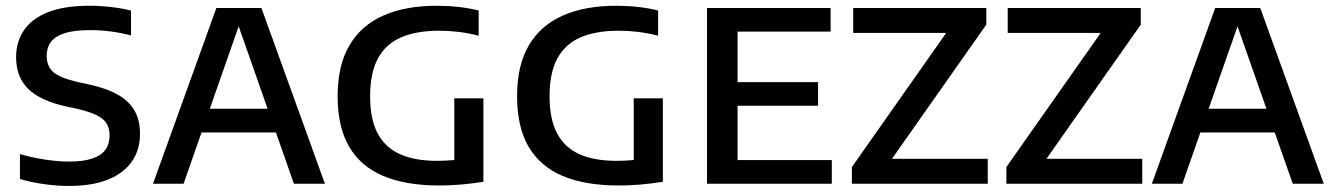

<svg xmlns="http://www.w3.org/2000/svg" viewBox="-20 -622 4514 650"><path d="M213.5 7.5Q171.5 7.5 128 1.2Q84.5 -5 47.5 -16V-100.5Q75.5 -92 104.5 -86.5Q133.5 -81 161.2 -78Q189 -75 213.5 -75Q262.5 -75 293 -85.5Q323.5 -96 337.2 -115.5Q351 -135 351 -163Q351 -186.5 341.5 -203Q332 -219.5 308.2 -231.5Q284.5 -243.5 242 -253.5L206.5 -261Q116.5 -280.5 75.5 -321Q34.5 -361.5 34.5 -428.5Q34.5 -480 60.8 -519.2Q87 -558.5 142 -580.5Q197 -602.5 282.5 -602.5Q319.5 -602.5 356.5 -598.2Q393.5 -594 423.5 -586V-502Q390 -511 355 -515.5Q320 -520 284.5 -520Q230.5 -520 198.5 -509.5Q166.5 -499 152.2 -479.8Q138 -460.5 138 -434Q138 -398.5 159.5 -378.8Q181 -359 242 -344.5L277.5 -337Q340 -323.5 378.8 -301.5Q417.5 -279.5 435.8 -247Q454 -214.5 454 -169Q454 -115.5 427 -76Q400 -36.5 346.5 -14.5Q293 7.5 213.5 7.5Z M498 0 712.5 -595H865L1080 0H975L781.5 -551.5H794.5L601.5 0ZM628.5 -173.5 651.5 -254H925.5L948.5 -173.5Z M1468 6Q1353.5 6 1277 -26.5Q1200.5 -59 1161.8 -125.8Q1123 -192.5 1123 -296.5Q1123 -400.5 1162.8 -468.2Q1202.5 -536 1277.5 -569.2Q1352.5 -602.5 1458.5 -602.5Q1496 -602.5 1532.2 -598.5Q1568.5 -594.5 1600.5 -586.5V-501Q1566 -510 1533 -514Q1500 -518 1466.5 -518Q1390.5 -518 1338.5 -495.8Q1286.5 -473.5 1259.8 -424.8Q1233 -376 1233 -295.5Q1233 -219 1258.2 -171Q1283.5 -123 1333.8 -100.2Q1384 -77.5 1459 -77.5Q1485 -77.5 1512.2 -79.8Q1539.5 -82 1561.5 -86L1518 -47.5V-289H1616.5V-6.5Q1578 -0.5 1540.5 2.8Q1503 6 1468 6Z M2075.5 6Q1961 6 1884.5 -26.5Q1808 -59 1769.2 -125.8Q1730.5 -192.5 1730.5 -296.5Q1730.5 -400.5 1770.2 -468.2Q1810 -536 1885 -569.2Q1960 -602.5 2066 -602.5Q2103.5 -602.5 2139.8 -598.5Q2176 -594.5 2208 -586.5V-501Q2173.5 -510 2140.5 -514Q2107.5 -518 2074 -518Q1998 -518 1946 -495.8Q1894 -473.5 1867.2 -424.8Q1840.5 -376 1840.5 -295.5Q1840.5 -219 1865.8 -171Q1891 -123 1941.2 -100.2Q1991.5 -77.5 2066.5 -77.5Q2092.5 -77.5 2119.8 -79.8Q2147 -82 2169 -86L2125.5 -47.5V-289H2224V-6.5Q2185.5 -0.5 2148 2.8Q2110.5 6 2075.5 6Z M2373.5 0V-595H2792V-515H2477V-80H2796V0ZM2437.5 -264V-344H2749.5V-264Z M2864 0V-56.5L3197 -530L3200 -510.5H2868.5V-595H3319V-538.5L2986 -65L2983 -84.5H3324V0Z M3387 0V-56.5L3720 -530L3723 -510.5H3391.5V-595H3842V-538.5L3509 -65L3506 -84.5H3847V0Z M3879.5 0 4094 -595H4246.5L4461.5 0H4356.5L4163 -551.5H4176L3983 0ZM4010 -173.5 4033 -254H4307L4330 -173.5Z"/></svg>

Font: Encode Sans SC Medium
Style: Regular
Weight: 500
Version: Version 3.002